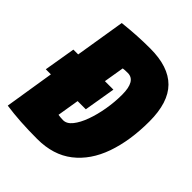

<svg xmlns="http://www.w3.org/2000/svg" viewBox="-201 -830 960 960"><g transform="rotate(45 279.0 -350.0)"><path d="M223 10Q159 10 104.5 6.5Q50 3 1 -4L43 -267H7L35 -434H69L112 -699Q167 -705 212.5 -707.5Q258 -710 303 -710Q432 -710 495 -646.5Q558 -583 558 -449Q558 -313 521.5 -209.5Q485 -106 410.5 -48Q336 10 223 10ZM248 -148Q274 -148 295.5 -175Q317 -202 333 -246Q349 -290 358 -342.5Q367 -395 367 -447Q367 -544 310 -544Q298 -544 290 -543.5Q282 -543 276 -542L258 -434H318L290 -267H232L213 -151Q222 -150 229 -149Q236 -148 248 -148Z"/></g></svg>

Font: Georama SemiCondensed Black
Style: Italic
Weight: 900
Width: 4
Italic angle: -9°
Designer: Jean-Baptiste Levee
Foundry: Production Type
Version: Version 1.000